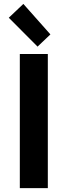

<svg xmlns="http://www.w3.org/2000/svg" viewBox="-20 -968 348 988"><path d="M82 0V-690H226.1V0ZM25.2 -876.7 100.2 -947.8 239.4 -791 173.3 -728.1Z"/></svg>

Font: Oxanium ExtraLight
Style: Regular
Weight: 200
Designer: Severin Meyer
Version: Version 2.000